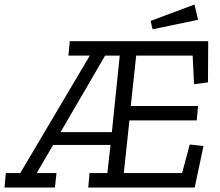

<svg xmlns="http://www.w3.org/2000/svg" viewBox="-53 -833 977 853"><path d="M827 -745 625 -703 616 -740 811 -813ZM812 0H339L345 -64H424L438 -189H183L110 -64H198L191 0H-33L-27 -64H37L346 -586H251L257 -650H872L871 -467L809 -459L803 -586H552L528 -362H827L821 -298H522L497 -64H756L790 -191L851 -184ZM444 -246 479 -586H414L216 -246Z"/></svg>

Font: Zilla Slab Regular
Style: Italic
Weight: 400
Italic angle: -6°
Designer: Typotheque.com
Foundry: Typotheque type foundry
Version: Version 1.1; 2017; ttfautohint (v1.6)